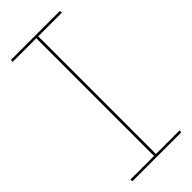

<svg xmlns="http://www.w3.org/2000/svg" viewBox="-242 -797 841 841"><g transform="rotate(-45 179.0 -376.0)"><path d="M27 -740.5V-752H331V-740.5H185V-11.5H331V0H27V-11.5H173V-740.5Z"/></g></svg>

Font: Hepta Slab ExtraLight Thin
Style: Regular
Weight: 250
Version: Version 1.102